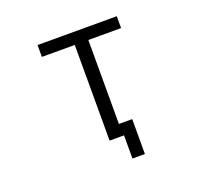

<svg xmlns="http://www.w3.org/2000/svg" viewBox="-148 -902 1296 1232"><g transform="rotate(-20 500.0 -285.5)"><path d="M637.7 -78.1V160.2H552.7V2H540H509.8H454.1V-651.4H229.5V-732.4H770.5V-651.4H546.9V-78.1Z"/></g></svg>

Font: GenEi Gothic M Regular
Style: Regular
Weight: 400
Designer: o_tamon (Modified); [Source Han Sans]
Ryoko NISHIZUKA  (kana & ideographs); Paul D. Hunt (Latin, Greek & Cyrillic); Wenl
Version: Version 1.1a;Original Version 1.004